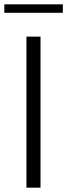

<svg xmlns="http://www.w3.org/2000/svg" viewBox="-38 -866 310 886"><path d="M149 0H84V-697H149ZM252 -807H-18V-846H252Z"/></svg>

Font: Acari Sans Neue
Style: Regular
Weight: 400
Designer: Alfredo Marco Pradil (font), Cristiano Sobral (main changes)
Foundry: Hanken Design Co. (font), Cristiano Sobral (main changes)
Version: Version 2.459;March 19, 2022;FontCreator 14.0.0.2808 64-bit;